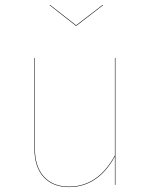

<svg xmlns="http://www.w3.org/2000/svg" viewBox="-20 -753 615 782"><path d="M450 0H448V-116Q379 9 261 9Q195 9 157.5 -32Q120 -73 120 -150V-517H122V-150Q122 -74 159 -33.5Q196 7 261 7Q379 7 448 -120V-517H450ZM400 -732 291 -648H289L182 -732L184 -733L290 -650L398 -733Z"/></svg>

Font: FiraGO Two
Style: Regular
Weight: 100
Designer: bBox Type
Foundry: bBox Type GmbH
Version: Version 1.001